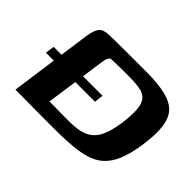

<svg xmlns="http://www.w3.org/2000/svg" viewBox="-97 -651 841 841"><g transform="rotate(45 324.0 -230.0)"><path d="M299 1Q267 1 233 1Q199 1 166.5 0.5Q134 0 105 0Q76 0 54 0L108 -389Q114 -425 126.5 -442Q139 -459 179 -460Q202 -460 231 -460.5Q260 -461 292 -461Q324 -461 356 -461Q388 -461 416 -461Q482 -460 526 -449Q570 -438 593.5 -413Q617 -388 623 -342.5Q629 -297 619 -226Q608 -150 586 -105Q564 -60 527.5 -37Q491 -14 435 -6.5Q379 1 299 1ZM317 -68Q359 -68 388.5 -75.5Q418 -83 437.5 -101.5Q457 -120 468.5 -150.5Q480 -181 487 -226Q494 -282 491.5 -315.5Q489 -349 474.5 -366Q460 -383 432 -388Q404 -393 361 -393Q351 -393 336.5 -393Q322 -393 306 -392.5Q290 -392 275.5 -392Q261 -392 252 -391Q247 -386 243 -379Q239 -372 237 -357L196 -69Q205 -69 220.5 -69Q236 -69 254 -68.5Q272 -68 289 -68Q306 -68 317 -68ZM40 -251H343L338 -209H34Z"/></g></svg>

Font: Genos SemiBold
Style: Italic
Weight: 600
Italic angle: -8°
Version: Version 1.010